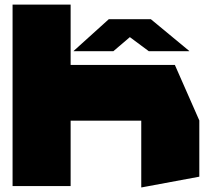

<svg xmlns="http://www.w3.org/2000/svg" viewBox="-20 -814 937 840"><path d="M35 0V-794H289V0ZM598 6V-286H852V-41L599 6ZM289 -286V-530H745L852 -287V-286ZM631 -590 487 -697 640 -730 808 -591V-590ZM302 -590V-591L456 -730H640L476 -590Z"/></svg>

Font: Foldit Black
Style: Regular
Weight: 900
Version: Version 1.003